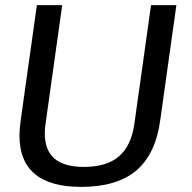

<svg xmlns="http://www.w3.org/2000/svg" viewBox="-20 -720 749 750"><path d="M56 -191Q56 -216 61 -251L124 -700H223L158 -237Q155 -218 155 -199Q155 -133 193 -100.5Q231 -68 308 -68Q397 -68 445 -109.5Q493 -151 505 -237L570 -700H669L606 -251Q588 -118 512.5 -54Q437 10 297 10Q56 10 56 -191Z"/></svg>

Font: Krub Medium
Style: Italic
Weight: 500
Italic angle: -8°
Designer: Ekaluck Peanpanawate
Foundry: Cadson Demak Co.,Ltd.
Version: Version 1.000; ttfautohint (v1.6)